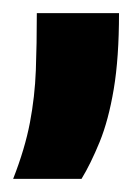

<svg xmlns="http://www.w3.org/2000/svg" viewBox="-40 -142 207 292"><path d="M-20 130Q-2 84 5.5 44.5Q13 5 14.5 -35Q16 -75 16 -122H141Q141 -54 133 -6.5Q125 41 111.5 74Q98 107 84 130Z"/></svg>

Font: Bricolage Grotesque Condensed
Style: Bold
Weight: 700
Width: 3
Designer: Mathieu Triay
Foundry: Atelier Triay
Version: Version 1.001;gftools[0.9.33.dev8+g029e19f]